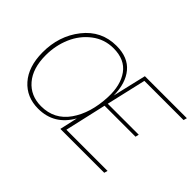

<svg xmlns="http://www.w3.org/2000/svg" viewBox="-110 -983 1306 1306"><g transform="rotate(45 543.5 -330.0)"><path d="M326 10Q214 10 145.5 -67.5Q77 -145 76 -281Q75 -440 165.5 -555Q256 -670 401 -670Q512 -670 568.5 -602Q625 -534 626 -417L683 -660H1087L1080 -635H703L637 -349H935L929 -324H631L563 -25H959L952 0H530L559 -130Q480 10 326 10ZM328 -16Q455 -16 527 -118.5Q599 -221 606 -381Q611 -500 559 -572Q507 -644 398 -644Q311 -644 243 -592Q175 -540 140 -458.5Q105 -377 105 -284Q105 -158 166 -87Q227 -16 328 -16Z"/></g></svg>

Font: Elaine Sans ExtraLight
Style: Italic
Weight: 275
Italic angle: -13°
Designer: Wei Huang
Foundry: Wei Huang
Version: Version 2.001;December 24, 2019;FontCreator 12.0.0.2547 64-b